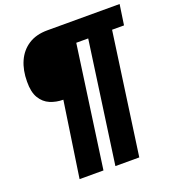

<svg xmlns="http://www.w3.org/2000/svg" viewBox="-165 -829 1104 1209"><g transform="rotate(-20 387.0 -225.0)"><path d="M160 250 235 -255Q188 -255 147.5 -272Q107 -289 82.5 -329.5Q58 -370 59 -440Q59 -516 85 -574.5Q111 -633 162.5 -666.5Q214 -700 290 -700H774L754 -564H674L560 250H400L514 -564H434L320 250Z"/></g></svg>

Font: Finlandica
Style: Italic
Weight: 400
Italic angle: -8°
Designer: Niklas Ekholm, Juho Hiilivirta, Jaakko Suomalainen
Foundry: Helsinki Type Studio
Version: Version 1.064